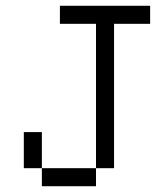

<svg xmlns="http://www.w3.org/2000/svg" viewBox="-20 -645 540 665"><path d="M500 -562.5H375V-62.5H312.5V-562.5H187.5V-625H500ZM62.5 -187.5H125V-62.5H62.5ZM125 -62.5H312.5V0H125Z"/></svg>

Font: 寒蝉点阵体 16px
Style: Regular
Weight: 400
Designer: Designed by Warren2060
Foundry: ChillType
Version: Version 1.000